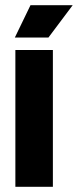

<svg xmlns="http://www.w3.org/2000/svg" viewBox="-20 -717 299 737"><path d="M39 0V-525H183V0ZM166 -573H37L97 -697H259Z"/></svg>

Font: Bricolage Grotesque 48pt Bricolage Grotesque 48pt Regular
Style: Bold
Weight: 700
Designer: Mathieu Triay
Foundry: Atelier Triay
Version: Version 1.000; ttfautohint (v1.8.4.7-5d5b);gftools[0.9.32]